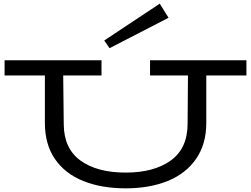

<svg xmlns="http://www.w3.org/2000/svg" viewBox="-20 -1015 1371 1048"><path d="M1325 -603H1106V-344Q1106 -228 1050 -147.5Q994 -67 895 -27Q796 13 666 13Q534 13 434.5 -27Q335 -67 280 -147Q225 -227 225 -344V-603H5V-686H534V-603H325L328 -336Q329 -204 419.5 -138.5Q510 -73 666 -73Q820 -73 911.5 -138.5Q1003 -204 1004 -337L1006 -603H799V-686H1325ZM578 -752 900 -918 852 -995 549 -794Z"/></svg>

Font: BioRhyme Expanded
Style: Regular
Weight: 400
Width: 7
Designer: Aoife Mooney
Foundry: Aoife Mooney Type
Version: Version 1.000